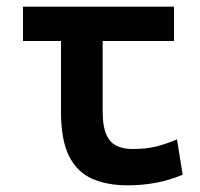

<svg xmlns="http://www.w3.org/2000/svg" viewBox="-20 -544 600 576"><path d="M363 12Q302 12 257 -7.5Q212 -27 187.5 -75Q163 -123 163 -209V-421H49V-524H502V-421H288V-209Q288 -166 298.5 -141.5Q309 -117 329 -107Q349 -97 377 -97Q417 -97 446.5 -104Q476 -111 511 -126L528 -20Q491 -4 449.5 4Q408 12 363 12Z"/></svg>

Font: Ubuntu Sans Mono SemiBold
Style: Regular
Weight: 600
Monospace: yes
Designer: Dalton Maag Ltd
Foundry: Dalton Maag Ltd
Version: Version 1.006